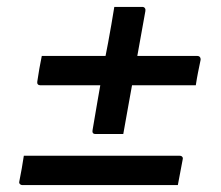

<svg xmlns="http://www.w3.org/2000/svg" viewBox="-20 -607 640 556"><path d="M311 -587Q334 -587 353 -587Q372 -587 392 -587Q397 -587 399.5 -583.5Q402 -580 401 -575Q393 -531 385 -486Q377 -441 369 -397Q361 -353 353 -308.5Q345 -264 337 -219Q316 -219 297 -219Q278 -219 256 -219Q251 -219 249 -222Q247 -225 248 -230Q255 -272 262.5 -315Q270 -358 277.5 -400.5Q285 -443 293 -483Q298 -510 302.5 -536Q307 -562 311 -587ZM101 -445H551Q555 -445 557 -443.5Q559 -442 560 -440Q561 -438 561 -434Q557 -415 553.5 -397.5Q550 -380 547 -360H97Q92 -360 89.5 -363Q87 -366 88 -371Q91 -391 94 -408.5Q97 -426 101 -445ZM49 -156H500Q504 -156 506 -154.5Q508 -153 509 -151Q510 -149 509 -145Q505 -125 502 -108Q499 -91 495 -71H45Q42 -71 39.5 -72.5Q37 -74 36 -76.5Q35 -79 36 -82Q40 -102 43 -119Q46 -136 49 -156Z"/></svg>

Font: Rec Mono Linear
Style: Italic
Weight: 400
Italic angle: -10°
Monospace: yes
Version: Version 1.085; ttfautohint (v1.8.4.7-5d5b)